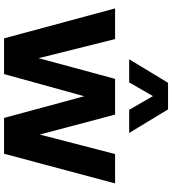

<svg xmlns="http://www.w3.org/2000/svg" viewBox="29 -877 848 946"><g transform="rotate(90 453.0 -404.0)"><path d="M169 0 21.5 -547H172.5L270.5 -155H262.5L368.5 -547H544.5L648.5 -155H637.5L739 -547H883.5L737.5 0H561L449.5 -412.5H459L345 0ZM272 -616.5 388 -808H519L635 -616.5H521L441.5 -754.5H465.5L386 -616.5Z"/></g></svg>

Font: Encode Sans Condensed Thin
Style: Bold
Weight: 700
Version: Version 3.002